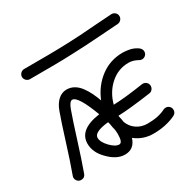

<svg xmlns="http://www.w3.org/2000/svg" viewBox="-144 -823 1008 986"><g transform="rotate(-30 360.0 -330.0)"><path d="M630 -105Q642 -105 651 -96.5Q660 -88 660 -75Q660 -57 643 -48Q585 -20 510 -20Q449 -20 403 -57Q385 0 330 0Q281 0 234 -49Q190 -93 190 -145Q190 -228 318 -246Q268 -380 235 -380Q219 -380 205 -342Q186 -290 155 -191Q124 -92 98 -20Q91 0 70 0Q57 0 48.5 -9Q40 -18 40 -30Q40 -34 42 -40Q68 -111 98.5 -209Q129 -307 149 -362Q162 -399 184.5 -419.5Q207 -440 235 -440Q259 -440 279 -428.5Q299 -417 314.5 -396Q330 -375 340.5 -353.5Q351 -332 362 -303Q390 -373 447.5 -416.5Q505 -460 580 -460Q599 -460 620.5 -455.5Q642 -451 661 -439Q680 -427 680 -410Q680 -397 671 -388.5Q662 -380 650 -380Q642 -380 635 -384Q607 -400 580 -400Q518 -400 471 -358Q424 -316 407 -251Q475 -253 586 -270H590Q602 -270 611 -261.5Q620 -253 620 -240Q620 -229 612.5 -220Q605 -211 594 -210Q466 -192 400 -190Q400 -188 400 -185Q405 -166 407 -149Q419 -117 446.5 -98.5Q474 -80 510 -80Q575 -80 617 -102Q623 -105 630 -105ZM250 -145Q250 -120 278.5 -90Q307 -60 330 -60Q350 -60 350 -110Q350 -122 348 -138Q343 -155 341 -173Q339 -180 337 -188Q250 -179 250 -145ZM660 -630Q660 -619 652 -610Q644 -601 632 -600Q600 -598 529 -593Q458 -588 437 -587Q416 -586 360.5 -583.5Q305 -581 247 -580.5Q189 -580 100 -580Q88 -580 79 -589Q70 -598 70 -610Q70 -622 79 -631Q88 -640 100 -640Q189 -640 247 -640.5Q305 -641 358 -643Q411 -645 434.5 -646.5Q458 -648 524 -653Q590 -658 628 -660H630Q642 -660 651 -651.5Q660 -643 660 -630Z"/></g></svg>

Font: Pecita
Style: Book
Weight: 400
Width: 7
Version: Version 4.3